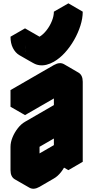

<svg xmlns="http://www.w3.org/2000/svg" viewBox="-20 -1080 560 1151"><path d="M130 -490 390 -640Q424 -660 450 -645Q476 -630 476 -590V-110L390 -60V-160Q390 -134 378 -104Q366 -74 346 -48.5Q326 -23 303 -10L217 40Q182 60 156 45Q130 30 130 -10V-150Q130 -177 142 -206.5Q154 -236 174 -261.5Q194 -287 217 -300L390 -400V-540L130 -390ZM303 -710Q257 -684 217.5 -689Q178 -694 154 -725.5Q130 -757 130 -810L217 -860Q217 -820 243 -805Q269 -790 303 -810Q326 -823 346 -848.5Q366 -874 378 -904Q390 -934 390 -960L476 -1010Q476 -970 462 -926Q448 -882 424 -840Q400 -798 369 -764Q338 -730 303 -710ZM217 -60 390 -160V-300L217 -200ZM390 -540V-400L303 -450V-590ZM390 -160V-60L303 -110V-210ZM476 -1010 390 -960 303 -1010 390 -1060ZM390 -960Q390 -934 378 -904Q366 -874 346 -848.5Q326 -823 303 -810Q269 -790 243 -805L156 -855Q182 -840 217 -860Q239 -873 259 -898.5Q279 -924 291 -954Q303 -984 303 -1010ZM390 -300V-160L303 -210V-350ZM390 -160 217 -60 130 -110 303 -210ZM390 -400 217 -300Q194 -287 174 -261.5Q154 -236 142 -206.5Q130 -177 130 -150V-10Q130 30 156 45L69 -5Q43 -20 43 -60V-200Q43 -227 55 -256.5Q67 -286 87 -311.5Q107 -337 130 -350L303 -450ZM450 -645Q424 -660 390 -640L130 -490L43 -540L303 -690Q338 -710 364 -695ZM130 -490V-390L43 -440V-540ZM217 -860 130 -810 43 -860 130 -910ZM130 -810Q130 -770 144 -742Q158 -714 182 -700L95 -750Q72 -764 57.5 -792Q43 -820 43 -860Z"/></svg>

Font: Nabla Normal
Style: Regular
Weight: 400
Designer: Arthur Reinders Folmer
Version: Version 1.000